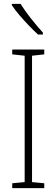

<svg xmlns="http://www.w3.org/2000/svg" viewBox="-20 -969 291 989"><path d="M208 0H43V-25L107 -31V-682L43 -689V-714H208V-689L145 -682V-31L208 -25ZM86 -949Q109 -912 140.5 -872.5Q172 -833 201 -801V-791H176Q155 -810 129.5 -836.5Q104 -863 80.5 -890.5Q57 -918 41 -942V-949Z"/></svg>

Font: Noto Sans Kannada Condensed ExtraLight
Style: Regular
Weight: 200
Width: 3
Designer: Jelle Bosma - Monotype Design Team
Foundry: Monotype Imaging Inc.
Version: Version 2.005; ttfautohint (v1.8.4.7-5d5b)